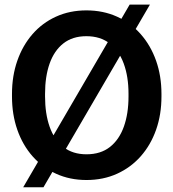

<svg xmlns="http://www.w3.org/2000/svg" viewBox="-20 -766 746 828"><path d="M353 10.3Q281.2 10.3 222.2 -16.6Q163.1 -43.5 120.4 -92Q77.6 -140.6 54.7 -206.3Q31.7 -272 31.7 -350.1V-360.8Q31.7 -438.5 54.7 -504.2Q77.6 -569.8 120.1 -618.7Q162.6 -667.5 221.7 -694.3Q280.8 -721.2 352.5 -721.2Q424.8 -721.2 484.4 -694.3Q543.9 -667.5 586.9 -618.7Q629.9 -569.8 653.1 -504.2Q676.3 -438.5 676.3 -360.8V-350.1Q676.3 -272 653.1 -206.3Q629.9 -140.6 586.9 -92Q543.9 -43.5 484.6 -16.6Q425.3 10.3 353 10.3ZM353 -100.6Q413.6 -100.6 453.6 -131.8Q493.7 -163.1 513.9 -219.2Q534.2 -275.4 534.2 -350.1V-361.8Q534.2 -435.5 513.7 -491.5Q493.2 -547.4 452.9 -578.6Q412.6 -609.9 352.5 -609.9Q293 -609.9 253.4 -578.9Q213.9 -547.9 194.1 -492.2Q174.3 -436.5 174.3 -361.8V-350.1Q174.3 -275.4 194.1 -219.2Q213.9 -163.1 253.7 -131.8Q293.5 -100.6 353 -100.6ZM80.1 41.5 539.1 -746.1H626.5L167.5 41.5Z"/></svg>

Font: Roboto Slab LO
Style: Bold
Weight: 700
Designer: Google
Version: Version 2.000